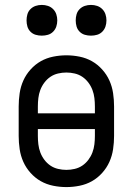

<svg xmlns="http://www.w3.org/2000/svg" viewBox="-20 -753 540 781"><path d="M250 8Q223 8 196 2.5Q169 -3 146 -16Q123 -29 104.5 -49.5Q86 -70 75 -94.5Q64 -119 60 -146Q56 -173 56 -200V-320Q56 -347 60 -374Q64 -401 75 -425.5Q86 -450 104.5 -470.5Q123 -491 146 -504Q169 -517 196 -522.5Q223 -528 250 -528Q277 -528 304 -522.5Q331 -517 354 -504Q377 -491 395.5 -470.5Q414 -450 425 -425.5Q436 -401 440 -374Q444 -347 444 -320V-200Q444 -173 440 -146Q436 -119 425 -94.5Q414 -70 395.5 -49.5Q377 -29 354 -16Q331 -3 304 2.5Q277 8 250 8ZM366 -292V-320Q366 -337 364 -354Q362 -371 356 -387Q350 -403 339.5 -417Q329 -431 315 -440.5Q301 -450 284 -454Q267 -458 250 -458Q233 -458 216 -454Q199 -450 185 -440.5Q171 -431 160.5 -417Q150 -403 144 -387Q138 -371 136 -354Q134 -337 134 -320V-292ZM250 -62Q267 -62 284 -66Q301 -70 315 -79.5Q329 -89 339.5 -103Q350 -117 356 -133Q362 -149 364 -166Q366 -183 366 -200V-228H134V-200Q134 -183 136 -166Q138 -149 144 -133Q150 -117 160.5 -103Q171 -89 185 -79.5Q199 -70 216 -66Q233 -62 250 -62ZM350 -608Q337 -608 325 -611.5Q313 -615 304 -624Q295 -633 291.5 -645Q288 -657 288 -670Q288 -683 291.5 -695Q295 -707 304 -716Q313 -725 325 -729Q337 -733 350 -733Q363 -733 375 -729Q387 -725 396 -716Q405 -707 409 -695Q413 -683 413 -670Q413 -657 409 -645Q405 -633 396 -624Q387 -615 375 -611.5Q363 -608 350 -608ZM150 -608Q137 -608 125 -611.5Q113 -615 104 -624Q95 -633 91.5 -645Q88 -657 88 -670Q88 -683 91.5 -695Q95 -707 104 -716Q113 -725 125 -729Q137 -733 150 -733Q163 -733 175 -729Q187 -725 196 -716Q205 -707 209 -695Q213 -683 213 -670Q213 -657 209 -645Q205 -633 196 -624Q187 -615 175 -611.5Q163 -608 150 -608Z"/></svg>

Font: Iosevka Algr
Style: Regular
Weight: 400
Monospace: yes
Designer: Belleve Invis
Foundry: Belleve Invis
Version: Version 26.0.2; ttfautohint (v1.8.3)